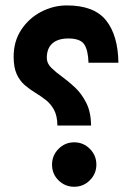

<svg xmlns="http://www.w3.org/2000/svg" viewBox="-20 -696 491 715"><path d="M173.8 -83Q173.8 -47.9 198.1 -24.2Q222.5 -0.5 256.3 -0.5Q290.5 -0.5 314.7 -24.8Q338.9 -49.1 338.9 -83Q338.9 -117.2 314.7 -141.6Q290.5 -166 256.3 -166Q222.2 -166 198 -141.6Q173.8 -117.2 173.8 -83ZM30.8 -484.9Q30.8 -444.7 42.3 -419.8Q53.9 -394.8 72.3 -379Q90.7 -363.2 111.3 -350.7Q131.9 -338.3 150.5 -323.8Q169 -309.3 181.2 -287Q193.3 -264.7 193.8 -228.5H319.3Q318.5 -278.6 301.5 -312.5Q284.5 -346.4 260.1 -369.6Q235.6 -392.8 211.4 -410.2Q187.2 -427.5 170.8 -443.8Q154.3 -460.1 154.3 -480.5Q154.3 -516 175.1 -534.4Q196 -552.7 234.4 -552.7Q278.7 -552.7 293.5 -531.1Q308.2 -509.5 309.6 -462.4H420.9Q419.5 -564.5 375 -620.1Q330.5 -675.8 229 -675.8Q178.8 -675.8 133.3 -652.1Q87.8 -628.4 59.3 -585.4Q30.8 -542.4 30.8 -484.9Z"/></svg>

Font: Vazir Variable Regular
Style: Regular
Weight: 400
Designer: Saber Rastikerdar
Foundry: Saber Rastikerdar
Version: Version 30.1.0